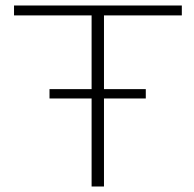

<svg xmlns="http://www.w3.org/2000/svg" viewBox="-20 -678 706 698"><path d="M641 -622H358V-354H510V-320H358V0H313V-320H160V-354H313V-622H31V-658H641Z"/></svg>

Font: EauTestInfant Light
Style: Regular
Weight: 300
Designer: Christian Thalmann (Catharsis Fonts)
Version: Version 0.001;PS 000.001;hotconv 1.0.88;makeotf.lib2.5.64775